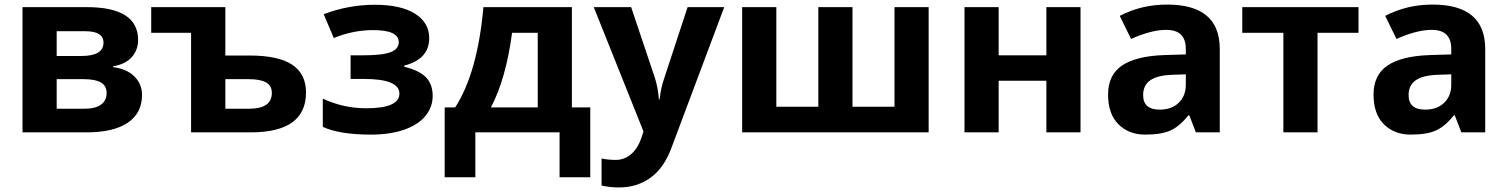

<svg xmlns="http://www.w3.org/2000/svg" viewBox="-20 -577 6570 837"><path d="M335 -333Q431.2 -333 431.2 -391.1Q431.2 -440.9 352.1 -440.9H227.1V-333ZM345.2 -231.9H227.1V-103H348.1Q395.5 -103 420.2 -120.8Q444.8 -138.7 444.8 -170.9Q444.8 -203.1 419.9 -217.5Q395 -231.9 345.2 -231.9ZM357.9 -545.9Q582 -545.9 582 -402.8Q582 -358.9 554.4 -327.9Q526.9 -296.9 473.1 -288.1V-284.2Q531.2 -277.3 565.2 -244.4Q599.1 -211.4 599.1 -163.1Q599.1 -83.5 536.6 -41.7Q474.1 0 357.9 0H78.1V-545.9Z M1165 -171.9Q1165 -203.6 1139.9 -217.8Q1114.7 -231.9 1064 -231.9H962.4V-103H1065.9Q1165 -103 1165 -171.9ZM962.4 -545.9V-335H1067.4Q1193.4 -335 1253.7 -294.9Q1314 -254.9 1314 -173.8Q1314 0 1073.2 0H813V-434.1H639.2V-545.9Z M1576.2 -105Q1721.2 -105 1721.2 -168.9Q1721.2 -232.9 1565.9 -232.9H1508.3V-335.9H1563Q1647.5 -335.9 1682.9 -349.6Q1718.3 -363.3 1718.3 -393.1Q1718.3 -445.8 1606.9 -445.8Q1519 -445.8 1435.1 -411.1L1391.1 -515.1Q1499.5 -556.2 1613.8 -556.2Q1728 -556.2 1789.6 -517.1Q1851.1 -478 1851.1 -411.1Q1851.1 -318.8 1742.2 -291V-286.1Q1809.1 -269.5 1837.6 -239.3Q1866.2 -209 1866.2 -159.2Q1866.2 -109.4 1834 -70.8Q1801.8 -32.2 1740.7 -11.2Q1679.7 9.8 1597.2 9.8Q1460.4 9.8 1387.2 -23.9V-147Q1477.5 -105 1576.2 -105Z M2473.1 -545.9V-108.9H2553.2V195.8H2419.4V0H2052.2V195.8H1918.5V-108.9H1964.4Q2062 -260.3 2087.4 -545.9ZM2324.2 -108.9V-434.1H2212.4Q2185.5 -232.4 2120.1 -108.9Z M2678.2 240.2Q2639.6 240.2 2602.5 231.9V113.8Q2629.4 120.1 2665 120.1Q2700.7 120.1 2730.2 95.9Q2759.8 71.8 2776.4 22.9L2785.2 -3.9L2568.4 -545.9H2731.4L2834.5 -238.8Q2847.7 -198.7 2852.5 -144H2855.5Q2860.8 -194.3 2876.5 -238.8L2977.5 -545.9H3137.2L2906.2 69.8Q2874.5 155.3 2815.7 197.8Q2756.8 240.2 2678.2 240.2Z M4028.3 0H3215.3V-545.9H3364.3V-111.8H3547.4V-545.9H3696.3V-111.8H3879.4V-545.9H4028.3Z M4333.5 -545.9V-335.9H4541.5V-545.9H4690.4V0H4541.5V-225.1H4333.5V0H4184.6V-545.9Z M4963.4 -162.1Q4963.4 -99.1 5035.6 -99.1Q5087.4 -99.1 5118.4 -128.9Q5149.4 -158.7 5149.4 -208V-252.9L5091.8 -251Q5026.9 -249 4995.1 -227.5Q4963.4 -206.1 4963.4 -162.1ZM5054.7 -336.9 5149.4 -339.8V-363.8Q5149.4 -446.8 5064.5 -446.8Q4999 -446.8 4910.6 -407.2L4861.3 -507.8Q4955.6 -557.1 5067.9 -557.1Q5297.4 -557.1 5297.4 -363.8V0H5193.4L5164.6 -74.2H5160.6Q5123 -26.9 5083.3 -8.5Q5043.5 9.8 4972.2 9.8Q4900.9 9.8 4855.7 -35.2Q4810.5 -80.1 4810.5 -165Q4810.5 -250 4871.3 -291.3Q4932.1 -332.5 5054.7 -336.9Z M5902.3 -545.9V-434.1H5723.6V0H5574.7V-434.1H5395.5V-545.9Z M6120.6 -162.1Q6120.6 -99.1 6192.9 -99.1Q6244.6 -99.1 6275.6 -128.9Q6306.6 -158.7 6306.6 -208V-252.9L6249 -251Q6184.1 -249 6152.3 -227.5Q6120.6 -206.1 6120.6 -162.1ZM6211.9 -336.9 6306.6 -339.8V-363.8Q6306.6 -446.8 6221.7 -446.8Q6156.2 -446.8 6067.9 -407.2L6018.6 -507.8Q6112.8 -557.1 6225.1 -557.1Q6454.6 -557.1 6454.6 -363.8V0H6350.6L6321.8 -74.2H6317.9Q6280.3 -26.9 6240.5 -8.5Q6200.7 9.8 6129.4 9.8Q6058.1 9.8 6012.9 -35.2Q5967.8 -80.1 5967.8 -165Q5967.8 -250 6028.6 -291.3Q6089.4 -332.5 6211.9 -336.9Z"/></svg>

Font: NotoSans-Bold
Style: Bold
Weight: 700
Designer: Monotype Design team
Foundry: Monotype Imaging Inc.
Version: Version 1.04